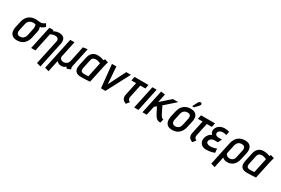

<svg xmlns="http://www.w3.org/2000/svg" viewBox="110 -2052 5286 3609"><g transform="rotate(30 2753.5 -247.5)"><path d="M565 -484 529 -544Q510 -528 485.5 -516.5Q461 -505 445 -504Q426 -503 407 -505Q388 -507 367.5 -509.5Q347 -512 325 -512Q292 -512 257 -503Q222 -494 190 -472.5Q158 -451 134 -414Q110 -377 98 -321L68 -185Q58 -133 68.5 -88.5Q79 -44 115.5 -17Q152 10 216 10Q308 10 364.5 -43.5Q421 -97 439 -185L468 -318Q476 -356 473 -381.5Q470 -407 461 -423Q477 -426 494.5 -433Q512 -440 529.5 -452.5Q547 -465 565 -484ZM375 -327 343 -176Q337 -148 321.5 -126Q306 -104 283 -91.5Q260 -79 228 -79Q197 -79 180.5 -92Q164 -105 159.5 -127.5Q155 -150 160 -176L193 -330Q199 -359 212.5 -378.5Q226 -398 243.5 -409.5Q261 -421 279.5 -426.5Q298 -432 315 -432Q325 -432 333.5 -431Q342 -430 351 -428.5Q360 -427 368 -426Q371 -419 374 -411.5Q377 -404 378.5 -395Q380 -386 380 -375.5Q380 -365 378.5 -352.5Q377 -340 375 -327Z M871 -344 757 190 844 213 963 -346Q970 -383 967.5 -410Q965 -437 954 -456.5Q943 -476 924.5 -487.5Q906 -499 883 -505Q860 -511 833 -511Q811 -511 788.5 -505.5Q766 -500 746 -491.5Q726 -483 712 -474L718 -501H627L520 0H612L697 -400Q717 -410 735 -416Q753 -422 769.5 -425Q786 -428 800 -427Q820 -427 834.5 -421.5Q849 -416 859 -405.5Q869 -395 872 -379.5Q875 -364 871 -344Z M1366 -106 1452 -510 1356 -497 1286 -163Q1281 -139 1267 -119.5Q1253 -100 1232.5 -88Q1212 -76 1183 -74Q1160 -73 1138 -81.5Q1116 -90 1104.5 -108.5Q1093 -127 1098 -153L1172 -500H1080L933 190L1021 214L1074 -37Q1079 -29 1088.5 -21.5Q1098 -14 1111 -6.5Q1124 1 1140 5.5Q1156 10 1176 10Q1196 10 1214 5Q1232 0 1246 -9.5Q1260 -19 1269 -30Q1271 -24 1275.5 -17Q1280 -10 1285 -5Q1290 0 1295 3L1373 -25Q1372 -28 1367.5 -36Q1363 -44 1361.5 -61Q1360 -78 1366 -106Z M1905 -487 1829 -511Q1822 -501 1817 -490.5Q1812 -480 1812 -480Q1799 -486 1778.5 -492.5Q1758 -499 1731.5 -503.5Q1705 -508 1676 -508Q1646 -508 1619.5 -500.5Q1593 -493 1570.5 -475.5Q1548 -458 1530.5 -428.5Q1513 -399 1504 -355L1464 -170Q1456 -128 1460 -95Q1464 -62 1481.5 -40Q1499 -18 1529 -7Q1559 4 1602 4Q1622 4 1647.5 3Q1673 2 1699 1Q1725 0 1747 -1.5Q1769 -3 1782.5 -4Q1796 -5 1796 -5L1879 -393Q1884 -417 1891 -441.5Q1898 -466 1905 -487ZM1556 -167 1595 -352Q1600 -377 1611.5 -391.5Q1623 -406 1636.5 -413Q1650 -420 1663 -421.5Q1676 -423 1686 -423Q1697 -423 1709 -421.5Q1721 -420 1734.5 -416Q1748 -412 1760.5 -407.5Q1773 -403 1785 -396L1718 -79Q1712 -78 1702 -77Q1692 -76 1679.5 -75.5Q1667 -75 1653 -74.5Q1639 -74 1624 -74Q1595 -74 1577.5 -83Q1560 -92 1554.5 -112.5Q1549 -133 1556 -167Z M1985 -501 2036 0H2132L2396 -501H2295L2108 -131L2081 -501Z M2593 -143 2651 -414H2760L2778 -501H2475L2457 -414H2559L2499 -133Q2493 -104 2495.5 -79.5Q2498 -55 2509 -36Q2520 -17 2539.5 -3.5Q2559 10 2586 18L2638 -47Q2617 -55 2605.5 -67.5Q2594 -80 2591 -98.5Q2588 -117 2593 -143Z M2756 0H2849L2955 -501H2863Z M3272 -146 3195 -299 3423 -501H3307L3096 -314L3135 -500L3045 -512L2936 0H3029L3071 -196L3116 -233L3178 -112Q3193 -84 3210 -58Q3227 -32 3252 -16Q3277 0 3314 0H3325L3344 -81H3340Q3327 -81 3316.5 -87Q3306 -93 3295 -107.5Q3284 -122 3272 -146Z M3806 -185 3835 -317Q3855 -409 3818.5 -460.5Q3782 -512 3694 -512Q3633 -512 3586.5 -489.5Q3540 -467 3509.5 -424Q3479 -381 3465 -317L3436 -185Q3426 -133 3436.5 -88.5Q3447 -44 3483 -17Q3519 10 3584 10Q3676 10 3732 -43.5Q3788 -97 3806 -185ZM3742 -321 3711 -176Q3705 -148 3691 -126Q3677 -104 3654.5 -91.5Q3632 -79 3602 -79Q3570 -79 3552 -92Q3534 -105 3528.5 -127.5Q3523 -150 3528 -176L3559 -321Q3566 -354 3581.5 -376Q3597 -398 3620.5 -409.5Q3644 -421 3674 -421Q3705 -421 3722 -409.5Q3739 -398 3744 -375.5Q3749 -353 3742 -321ZM3802 -642Q3813 -653 3817.5 -664.5Q3822 -676 3820 -687Q3818 -698 3808 -704Q3796 -712 3783.5 -709Q3771 -706 3761 -698Q3751 -690 3745 -678L3688 -565H3729Z M4036 -143 4094 -414H4203L4221 -501H3918L3900 -414H4002L3942 -133Q3936 -104 3938.5 -79.5Q3941 -55 3952 -36Q3963 -17 3982.5 -3.5Q4002 10 4029 18L4081 -47Q4060 -55 4048.5 -67.5Q4037 -80 4034 -98.5Q4031 -117 4036 -143Z M4515 -417 4530 -497Q4503 -505 4478 -508.5Q4453 -512 4428 -512Q4377 -511 4340 -493Q4303 -475 4281 -447.5Q4259 -420 4252 -388Q4248 -367 4250.5 -348Q4253 -329 4261.5 -313.5Q4270 -298 4284 -286Q4242 -270 4214 -233.5Q4186 -197 4178 -156Q4169 -113 4182.5 -75Q4196 -37 4231.5 -13Q4267 11 4322 11Q4354 11 4384 7Q4414 3 4443.5 -4.5Q4473 -12 4501 -23L4492 -111Q4478 -105 4461.5 -99.5Q4445 -94 4427.5 -90Q4410 -86 4392.5 -84Q4375 -82 4358 -82Q4330 -82 4308.5 -90Q4287 -98 4277 -113.5Q4267 -129 4272 -151Q4276 -169 4286 -182Q4296 -195 4309.5 -203Q4323 -211 4339 -215.5Q4355 -220 4370 -220H4444L4488 -302H4413Q4394 -302 4375 -309Q4356 -316 4345.5 -330.5Q4335 -345 4339 -369Q4343 -386 4354 -398Q4365 -410 4380.5 -417.5Q4396 -425 4413 -428Q4431 -430 4448 -429.5Q4465 -429 4481.5 -425.5Q4498 -422 4515 -417Z M4985 -171 5016 -312Q5035 -404 4998.5 -456Q4962 -508 4875 -508Q4785 -508 4725.5 -457.5Q4666 -407 4646 -312L4539 190L4626 215L4677 -23Q4684 -15 4694 -7.5Q4704 0 4717 5.5Q4730 11 4745 14Q4760 17 4776 17Q4832 17 4874 -4.5Q4916 -26 4944 -68Q4972 -110 4985 -171ZM4924 -316 4890 -158Q4885 -129 4871 -108.5Q4857 -88 4836 -77Q4815 -66 4788 -66Q4770 -66 4753.5 -71Q4737 -76 4723.5 -86.5Q4710 -97 4704 -112Q4698 -127 4702 -146L4739 -316Q4746 -349 4761 -371.5Q4776 -394 4800 -405.5Q4824 -417 4854 -417Q4884 -417 4902 -405Q4920 -393 4925.5 -370.5Q4931 -348 4924 -316Z M5507 -487 5431 -511Q5424 -501 5419 -490.5Q5414 -480 5414 -480Q5401 -486 5380.5 -492.5Q5360 -499 5333.5 -503.5Q5307 -508 5278 -508Q5248 -508 5221.5 -500.5Q5195 -493 5172.5 -475.5Q5150 -458 5132.5 -428.5Q5115 -399 5106 -355L5066 -170Q5058 -128 5062 -95Q5066 -62 5083.5 -40Q5101 -18 5131 -7Q5161 4 5204 4Q5224 4 5249.5 3Q5275 2 5301 1Q5327 0 5349 -1.5Q5371 -3 5384.5 -4Q5398 -5 5398 -5L5481 -393Q5486 -417 5493 -441.5Q5500 -466 5507 -487ZM5158 -167 5197 -352Q5202 -377 5213.5 -391.5Q5225 -406 5238.5 -413Q5252 -420 5265 -421.5Q5278 -423 5288 -423Q5299 -423 5311 -421.5Q5323 -420 5336.5 -416Q5350 -412 5362.5 -407.5Q5375 -403 5387 -396L5320 -79Q5314 -78 5304 -77Q5294 -76 5281.5 -75.5Q5269 -75 5255 -74.5Q5241 -74 5226 -74Q5197 -74 5179.5 -83Q5162 -92 5156.5 -112.5Q5151 -133 5158 -167Z"/></g></svg>

Font: Advent Pro SemiBold
Style: Italic
Weight: 600
Italic angle: -12°
Version: Version 3.000